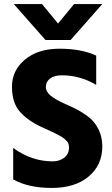

<svg xmlns="http://www.w3.org/2000/svg" viewBox="-20 -918 554 946"><path d="M328 -721H204L48 -898H187L266 -802L345 -898H484ZM484 -196Q484 -105 417 -48.5Q350 8 235 8Q120 8 45 -34V-189Q136 -123 239 -123Q274 -123 297 -141.5Q320 -160 320 -190Q320 -212 309 -223Q298 -234 290.5 -239.5Q283 -245 268.5 -252.5Q254 -260 244 -265Q213 -280 183 -293Q118 -323 78.5 -367Q39 -411 39 -491Q39 -571 103 -624.5Q167 -678 274 -678Q381 -678 454 -644V-500Q373 -547 286 -547Q247 -547 226.5 -531Q206 -515 206 -490Q206 -465 231 -445.5Q256 -426 296.5 -408Q337 -390 357.5 -379.5Q378 -369 404.5 -350.5Q431 -332 446 -312Q484 -262 484 -196Z"/></svg>

Font: Hind Jalandhar
Style: Bold
Weight: 700
Designer: Namrata Goyal
Foundry: Indian Type Foundry
Version: Version 0.702;PS 1.0;hotconv 1.0.81;makeotf.lib2.5.63406